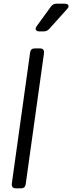

<svg xmlns="http://www.w3.org/2000/svg" viewBox="-20 -1019 391 1039"><path d="M66 0Q41 0 44 -26L143 -735Q146 -757 168 -757H196Q221 -757 218 -731L119 -22Q116 0 94 0ZM194 -849Q179 -849 174.5 -857Q170 -865 179 -878L256 -984Q267 -999 285 -999H330Q346 -999 350 -990Q354 -981 343 -970L246 -862Q234 -849 216 -849Z"/></svg>

Font: Pitagon Sans Text
Style: Italic
Weight: 400
Italic angle: -8°
Designer: Travis Tran
Foundry: Pitagon
Version: Version 1.001; ttfautohint (v1.8.4.7-5d5b);gftools[0.9.26]